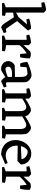

<svg xmlns="http://www.w3.org/2000/svg" viewBox="1190 -1964 790 3209"><g transform="rotate(90 1584.5 -360.0)"><path d="M102 0V-698L151 -735L191 -700V0ZM128 -176 121 -195 267 -276 414 -448 460 -484 491 -434 289 -200ZM439 15Q416 10 401 -4.5Q386 -19 367 -47L250 -227L323 -265L455 -75Q462 -65 477.5 -65Q493 -65 519 -72L534 -28ZM27 -657 15 -704Q45 -718 82.5 -726Q120 -734 151 -735L164 -710L120 -664ZM304 -406 292 -453Q317 -462 348 -469Q379 -476 409.5 -480Q440 -484 460 -484L461 -450L430 -423ZM33 0 28 -33Q46 -42 76.5 -52Q107 -62 126 -67L112 0ZM147 0 148 -67Q174 -65 201.5 -60.5Q229 -56 246 -48L240 0Z M646 0V-447L695 -484L735 -449V0ZM706 -248 686 -306 840 -470Q874 -484 902.5 -481Q931 -478 955 -463Q956 -444 955 -423.5Q954 -403 952 -382Q950 -361 946 -340.5Q942 -320 937 -301H883L872 -411Q847 -397 816.5 -373Q786 -349 756.5 -317.5Q727 -286 706 -248ZM571 -406 559 -453Q589 -467 626.5 -475Q664 -483 695 -484L708 -459L664 -413ZM578 0 573 -33Q591 -42 621.5 -52Q652 -62 671 -67L657 0ZM719 0 720 -67Q737 -67 760.5 -64Q784 -61 805.5 -57Q827 -53 838 -48L832 0Z M1342 15Q1331 14 1315 1.5Q1299 -11 1285 -30Q1271 -49 1266 -68V-82V-319Q1266 -366 1255 -389.5Q1244 -413 1217 -426Q1189 -425 1156.5 -420Q1124 -415 1104 -409L1096 -305L1043 -301Q1030 -326 1023 -358Q1016 -390 1014 -421Q1037 -434 1068.5 -446.5Q1100 -459 1133 -469.5Q1166 -480 1194 -486.5Q1222 -493 1237 -493Q1259 -493 1280.5 -481.5Q1302 -470 1319.5 -453.5Q1337 -437 1344 -423Q1351 -410 1353.5 -391Q1356 -372 1356 -319V-86Q1356 -75 1363.5 -70.5Q1371 -66 1382 -66Q1393 -66 1405.5 -69Q1418 -72 1428 -75L1443 -31ZM1158 14Q1103 20 1068.5 2Q1034 -16 1017.5 -45.5Q1001 -75 1001 -104Q1001 -133 1017.5 -161.5Q1034 -190 1071 -211L1291 -217L1287 -163L1271 -164Q1243 -167 1212.5 -166.5Q1182 -166 1155.5 -160.5Q1129 -155 1112 -141.5Q1095 -128 1095 -104Q1095 -91 1101.5 -78.5Q1108 -66 1121 -58Q1150 -57 1181 -65Q1212 -73 1238.5 -84Q1265 -95 1280 -102V-60Z M1540 0V-447L1589 -484L1629 -449V0ZM1838 0V-296Q1838 -357 1819 -380.5Q1800 -404 1774 -404Q1754 -404 1726.5 -392.5Q1699 -381 1670 -364Q1641 -347 1617 -328L1599 -370Q1646 -403 1690.5 -428.5Q1735 -454 1769.5 -469Q1804 -484 1822 -484Q1841 -481 1859 -470Q1877 -459 1891.5 -445Q1906 -431 1913 -417Q1918 -408 1921 -394Q1924 -380 1925.5 -357.5Q1927 -335 1927 -300V0ZM2137 0V-296Q2137 -357 2118 -380.5Q2099 -404 2073 -404Q2053 -404 2025.5 -392.5Q1998 -381 1969 -364Q1940 -347 1916 -328L1898 -370Q1945 -403 1989.5 -428.5Q2034 -454 2068.5 -469Q2103 -484 2121 -484Q2140 -481 2158 -470Q2176 -459 2190.5 -445Q2205 -431 2212 -417Q2217 -408 2220 -394Q2223 -380 2224.5 -357.5Q2226 -335 2226 -300V0ZM1465 -406 1453 -453Q1483 -467 1520.5 -475Q1558 -483 1589 -484L1602 -459L1558 -413ZM1474 0 1469 -33Q1487 -42 1517.5 -52Q1548 -62 1567 -67L1553 0ZM1595 0 1596 -67Q1622 -65 1649.5 -60.5Q1677 -56 1694 -48L1688 0ZM1786 0 1781 -33Q1799 -42 1829.5 -52Q1860 -62 1879 -67L1865 0ZM1894 0 1895 -67Q1921 -65 1950.5 -60.5Q1980 -56 1997 -48L1991 0ZM2085 0 2080 -33Q2098 -42 2128.5 -52Q2159 -62 2178 -67L2164 0ZM2193 0 2194 -67Q2220 -65 2249.5 -60.5Q2279 -56 2296 -48L2290 0Z M2566 15Q2505 15 2459 -5Q2413 -25 2382 -59Q2351 -93 2336 -136Q2321 -179 2321 -226Q2321 -276 2337.5 -323Q2354 -370 2384 -407Q2414 -444 2456.5 -466Q2499 -488 2550 -488Q2589 -488 2622 -475Q2655 -462 2679.5 -438.5Q2704 -415 2717 -383Q2730 -351 2729 -313L2644 -278Q2649 -322 2631 -357Q2613 -392 2578.5 -411Q2544 -430 2500 -427Q2469 -411 2450.5 -381Q2432 -351 2423.5 -316Q2415 -281 2415 -247Q2415 -188 2437 -146.5Q2459 -105 2496 -83Q2533 -61 2579 -61Q2609 -61 2641 -70Q2673 -79 2707 -94L2722 -51ZM2672 -257 2407 -262V-314L2718 -328L2729 -313Z M2844 0V-447L2893 -484L2933 -449V0ZM2904 -248 2884 -306 3038 -470Q3072 -484 3100.5 -481Q3129 -478 3153 -463Q3154 -444 3153 -423.5Q3152 -403 3150 -382Q3148 -361 3144 -340.5Q3140 -320 3135 -301H3081L3070 -411Q3045 -397 3014.5 -373Q2984 -349 2954.5 -317.5Q2925 -286 2904 -248ZM2769 -406 2757 -453Q2787 -467 2824.5 -475Q2862 -483 2893 -484L2906 -459L2862 -413ZM2776 0 2771 -33Q2789 -42 2819.5 -52Q2850 -62 2869 -67L2855 0ZM2917 0 2918 -67Q2935 -67 2958.5 -64Q2982 -61 3003.5 -57Q3025 -53 3036 -48L3030 0Z"/></g></svg>

Font: Eczar
Style: Regular
Weight: 400
Designer: Vaibhav Singh
Foundry: Rosetta Type Foundry
Version: Version 2.000